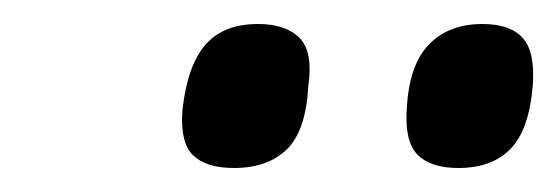

<svg xmlns="http://www.w3.org/2000/svg" viewBox="-20 -768 464 160"><path d="M362 -628Q339 -628 328 -639Q317 -650 319 -678Q321 -714 337.5 -731Q354 -748 382 -748Q405 -748 415.5 -736.5Q426 -725 424 -697Q421 -660 405.5 -644Q390 -628 362 -628ZM175 -628Q152 -628 141 -638.5Q130 -649 132 -676Q136 -713 151 -730.5Q166 -748 195 -748Q218 -748 229.5 -736.5Q241 -725 237 -697Q235 -659 219 -643.5Q203 -628 175 -628Z"/></svg>

Font: Georama ExtraCondensed Thin SemiBold
Style: Italic
Weight: 600
Italic angle: -9°
Version: Version 1.001